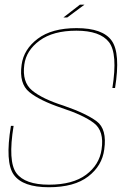

<svg xmlns="http://www.w3.org/2000/svg" viewBox="-20 -801 557 826"><path d="M253 -726H269.5L343.5 -781H324ZM190 4.5Q299.5 4.5 359.5 -41.8Q419.5 -88 428.5 -158Q441 -245.5 395.8 -279.2Q350.5 -313 253.5 -346.5Q162 -375.5 118.2 -411.8Q74.5 -448 84.5 -522.5Q92.5 -584 150.5 -626.5Q208.5 -669 308.5 -669Q410.5 -669 448.8 -619.8Q487 -570.5 463.5 -422.5H475Q499 -572 460.5 -626Q422 -680 309.5 -680Q203 -680 142.5 -634.5Q82 -589 73 -522.5Q61.5 -441.5 106 -405Q150.5 -368.5 245.5 -336.5Q338.5 -306 383.8 -271.8Q429 -237.5 417 -158Q407.5 -92 350.2 -49.2Q293 -6.5 190.5 -6.5Q87.5 -6.5 50.5 -56.2Q13.5 -106 38.5 -259.5H27Q1 -102.5 39.5 -49Q78 4.5 190 4.5Z"/></svg>

Font: Anybody Thin
Style: Italic
Weight: 100
Italic angle: -10°
Designer: Tyler Finck
Foundry: Etcetera Type Company
Version: Version 1.114;gftools[0.9.25]